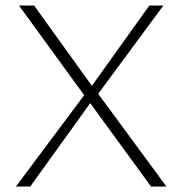

<svg xmlns="http://www.w3.org/2000/svg" viewBox="-20 -678 667 698"><path d="M38 0 286 -332 49 -658H104L314 -366L523 -658H574L337 -337L585 0H529L308 -303L90 0Z"/></svg>

Font: Ysabeau SC ExtraLight
Style: Regular
Weight: 250
Designer: Christian Thalmann (Catharsis Fonts)
Version: Version 2.001;gftools[0.9.30]; featfreeze: smcp